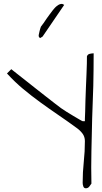

<svg xmlns="http://www.w3.org/2000/svg" viewBox="-20 -798 532 1006"><path d="M413.1 160.2Q413.1 104.5 418.9 50.3Q424.8 -3.9 424.8 -58.6Q424.8 -82 411.6 -99.1Q398.4 -116.2 379.9 -128.9Q329.1 -166 281.7 -198.2Q234.4 -230.5 189.5 -263.2Q144.5 -295.9 101.1 -332Q57.6 -368.2 16.6 -413.1L39.1 -435.5Q48.8 -427.7 69.3 -411.6Q89.8 -395.5 115.2 -375.5Q140.6 -355.5 168.9 -333Q197.3 -310.5 223.1 -290.5Q249 -270.5 269.5 -254.4Q290 -238.3 299.8 -231.4Q310.5 -223.6 328.6 -212.4Q346.7 -201.2 364.7 -190.4Q382.8 -179.7 397 -171.4Q411.1 -163.1 413.1 -163.1H424.8V-175.8Q425.8 -188.5 426.3 -213.9Q426.8 -239.3 427.7 -271Q428.7 -302.7 430.2 -338.9Q431.6 -375 433.1 -407.2Q434.6 -439.5 435.1 -464.8Q435.5 -490.2 435.5 -502.9Q439.5 -513.7 450.7 -516.1Q461.9 -518.6 470.7 -518.6Q470.7 -433.6 468.8 -347.7L462.9 -177.7Q460.9 -91.8 459 -6.3Q457 79.1 459 164.1Q454.1 171.9 447.3 180.2Q440.4 188.5 429.7 188.5Q419.9 188.5 416.5 178.7Q413.1 168.9 413.1 160.2ZM203.1 -606.4 190.4 -598.6Q180.7 -603.5 183.1 -615.7Q185.5 -627.9 187.5 -635.7Q188.5 -638.7 190.4 -646.5Q192.4 -654.3 194.3 -658.2Q200.2 -665 208.5 -677.2Q216.8 -689.5 225.1 -701.7Q233.4 -713.9 241.7 -724.6Q250 -735.4 254.9 -742.2Q259.8 -748 265.1 -754.4Q270.5 -760.7 277.8 -766.6Q285.2 -772.5 292.5 -775.4Q299.8 -778.3 306.6 -777.3Q308.6 -776.4 311.5 -774.9Q314.5 -773.4 316.4 -772.5Z"/></svg>

Font: Waiting for the Sunrise
Style: Regular
Weight: 300
Version: Version 1.001 2001